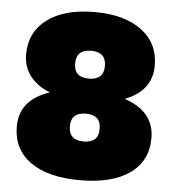

<svg xmlns="http://www.w3.org/2000/svg" viewBox="-50 -714 700 770"><g transform="rotate(5 300.0 -328.5)"><path d="M29 -183Q29 -290 148 -330V-331Q98 -350 69.5 -387Q41 -424 41 -474Q41 -564 110 -615.5Q179 -667 300 -667Q421 -667 490 -615.5Q559 -564 559 -474Q559 -373 452 -331V-330Q571 -290 571 -183Q571 -91 500 -40.5Q429 10 300 10Q171 10 100 -40.5Q29 -91 29 -183ZM240 -455Q240 -399 300 -399Q360 -399 360 -455Q360 -511 300 -511Q240 -511 240 -455ZM241 -202Q241 -146 301 -146Q361 -146 361 -202Q361 -258 301 -258Q241 -258 241 -202Z"/></g></svg>

Font: Elaine Sans Black
Style: Regular
Weight: 900
Designer: Wei Huang
Foundry: Wei Huang
Version: Version 2.001;December 24, 2019;FontCreator 12.0.0.2547 64-b